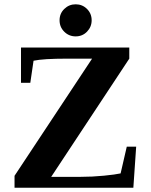

<svg xmlns="http://www.w3.org/2000/svg" viewBox="-20 -877 707 897"><path d="M47.9 -55.7 410.2 -603H293Q182.1 -603 136.7 -593.3L121.6 -490.2H78.1V-654.8H584V-603L219.2 -50.8H356Q411.6 -50.8 465.6 -56.2Q519.5 -61.5 543.5 -66.9L572.3 -191.9H616.2L603 0H47.9ZM258.3 -782.2Q258.3 -814 280.5 -835.4Q302.7 -856.9 333.5 -856.9Q364.7 -856.9 386.5 -835.2Q408.2 -813.5 408.2 -782.2Q408.2 -751.5 386.7 -729.2Q365.2 -707 333.5 -707Q302.2 -707 280.3 -728.8Q258.3 -750.5 258.3 -782.2Z"/></svg>

Font: Liberation Serif
Style: Bold
Weight: 700
Designer: Steve Matteson
Foundry: Ascender Corporation
Version: Version 2.1.5